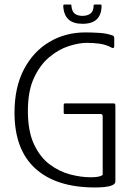

<svg xmlns="http://www.w3.org/2000/svg" viewBox="-20 -821 595 847"><path d="M489 -21Q489 -10 475.5 -4Q462 2 441.5 4Q421 6 399 6Q228 6 136 -77.5Q44 -161 44 -324Q44 -435 85 -514Q126 -593 197 -635.5Q268 -678 357 -678Q384 -678 417 -676Q450 -674 472 -666Q479 -664 481.5 -661.5Q484 -659 484 -653V-620Q484 -612 481.5 -610Q479 -608 474 -610Q449 -624 421 -628Q393 -632 363 -632Q328 -632 283 -617.5Q238 -603 197 -568.5Q156 -534 129.5 -476.5Q103 -419 103 -332Q103 -242 130 -184.5Q157 -127 199.5 -95.5Q242 -64 289.5 -51.5Q337 -39 380 -39Q423 -39 433 -50V-307Q433 -314 430.5 -316Q428 -318 423 -318H267Q264 -318 262.5 -319.5Q261 -321 261 -324V-358Q261 -361 262.5 -363Q264 -365 267 -365H478Q486 -365 487.5 -362.5Q489 -360 489 -353ZM344 -716Q303 -716 282 -735.5Q261 -755 259 -795Q259 -797 260 -799Q261 -801 264 -801H290Q293 -801 294 -800Q295 -799 295 -796Q297 -771 309.5 -761Q322 -751 344 -751Q366 -751 379.5 -761.5Q393 -772 393 -797Q393 -799 394.5 -800Q396 -801 398 -801H424Q426 -801 427 -800Q428 -799 428 -795Q428 -757 407.5 -736.5Q387 -716 344 -716Z"/></svg>

Font: Glory Light
Style: Regular
Weight: 300
Version: Version 1.011